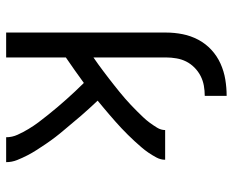

<svg xmlns="http://www.w3.org/2000/svg" viewBox="-88 -688 775 640"><g transform="rotate(90 300.0 -367.5)"><path d="M88 0V-533Q88 -561 93.5 -588.5Q99 -616 112 -640.5Q125 -665 145.5 -684Q166 -703 191.5 -714.5Q217 -726 244.5 -730.5Q272 -735 299 -735V-662Q282 -662 265 -659Q248 -656 232.5 -648Q217 -640 204.5 -627.5Q192 -615 184.5 -600Q177 -585 174 -567.5Q171 -550 171 -533V-291Q183 -299 194.5 -307.5Q206 -316 217.5 -324.5Q229 -333 240.5 -342Q252 -351 263.5 -360Q275 -369 286 -378Q297 -387 308 -396.5Q319 -406 329.5 -416Q340 -426 350 -436Q360 -446 370 -456.5Q380 -467 388.5 -478.5Q397 -490 405 -503Q413 -516 413 -530H512Q512 -515 504.5 -501Q497 -487 488.5 -474.5Q480 -462 470 -450.5Q460 -439 450 -428Q440 -417 429 -406Q418 -395 407 -384.5Q396 -374 384.5 -364Q373 -354 361.5 -344Q350 -334 338.5 -324.5Q327 -315 315 -305Q328 -291 340.5 -277.5Q353 -264 365 -250Q377 -236 389 -221.5Q401 -207 413 -193Q425 -179 436.5 -164Q448 -149 458.5 -133.5Q469 -118 479 -102.5Q489 -87 497.5 -70.5Q506 -54 513 -36.5Q520 -19 520 0H437Q437 -20 428.5 -38.5Q420 -57 409.5 -74.5Q399 -92 387 -108Q375 -124 362.5 -139.5Q350 -155 337 -170.5Q324 -186 310.5 -201Q297 -216 283.5 -230.5Q270 -245 256 -259Q235 -244 213.5 -228.5Q192 -213 171 -199V0Z"/></g></svg>

Font: Iosevka Curly Extended
Style: Regular
Weight: 400
Width: 7
Monospace: yes
Designer: Belleve Invis
Foundry: Belleve Invis
Version: Version 11.1.0; ttfautohint (v1.8.3)